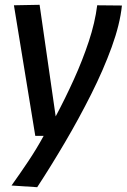

<svg xmlns="http://www.w3.org/2000/svg" viewBox="-20 -564 528 800"><path d="M385 -542 488 -541Q480 -463 445.5 -368Q411 -273 360 -171.5Q309 -70 250.5 29.5Q192 129 135 216L28 209Q63 160 97.5 108.5Q132 57 162 2H127L38 -542L145 -544L212 -79Q252 -154 288 -233.5Q324 -313 350 -391.5Q376 -470 385 -542Z"/></svg>

Font: Georama Medium
Style: Italic
Weight: 500
Italic angle: -9°
Designer: Jean-Baptiste Levee
Foundry: Production Type
Version: Version 1.000